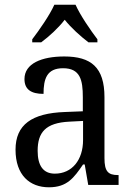

<svg xmlns="http://www.w3.org/2000/svg" viewBox="-20 -786 563 816"><path d="M117 -619V-606H155C190 -632 228 -667 255 -702C283 -667 322 -632 356 -606H394V-619C365 -657 321 -721 301 -766H211C191 -721 146 -657 117 -619ZM188 10C265 10 294 -30 333 -87H340L355 0H484V-42H481C439 -42 424 -58 424 -114V-373C424 -500 367 -546 253 -546C157 -546 84 -516 84 -450C84 -406 112 -387 165 -387C165 -451 179 -496 248 -496C321 -496 332 -446 332 -373V-313L256 -310C115 -305 46 -256 46 -150C46 -41 107 10 188 10ZM213 -48C163 -48 140 -83 140 -145C140 -223 173 -264 275 -269L333 -272V-191C333 -106 286 -48 213 -48Z"/></svg>

Font: Noto Serif Thai SemiCondensed
Style: Regular
Weight: 400
Width: 4
Designer: Monotype Design Team
Foundry: Monotype Imaging Inc.
Version: Version 2.002